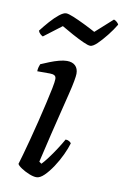

<svg xmlns="http://www.w3.org/2000/svg" viewBox="-82 -753 519 801"><g transform="rotate(10 178.0 -352.0)"><path d="M130 0Q117 0 98.5 -7.5Q80 -15 65 -25Q50 -35 47 -42Q51 -54 59 -83Q67 -112 77.5 -151Q88 -190 98 -231.5Q108 -273 117 -311.5Q126 -350 131.5 -378Q137 -406 137 -417Q137 -428 130 -432Q123 -436 111 -436H57Q57 -445 59.5 -454Q62 -463 64 -467Q80 -474 100 -482Q120 -490 139 -495Q158 -500 172 -500Q195 -500 207.5 -488Q220 -476 220 -454Q220 -445 216 -422.5Q212 -400 203.5 -366Q195 -332 184 -287Q173 -242 159.5 -187Q146 -132 131 -66L141 -59Q151 -69 166.5 -89.5Q182 -110 197.5 -134Q213 -158 223 -176Q232 -176 238.5 -172Q245 -168 247 -164Q241 -143 228 -115Q215 -87 197.5 -60.5Q180 -34 162.5 -17Q145 0 130 0ZM255.9 -579Q246.4 -579 224.6 -589Q202.7 -599 177.1 -613Q151.4 -627 129.6 -640L54.5 -583Q49.8 -585 43.6 -590.5Q37.4 -596 34.6 -604Q50.7 -625 69.2 -646Q87.8 -667 105.3 -681Q122.9 -695 134.3 -695Q143.8 -695 165.7 -686Q187.5 -677 214.1 -664Q240.7 -651 262.6 -639L334.8 -704Q341.4 -702 347.6 -696.5Q353.8 -691 355.7 -686Q341.4 -662 321.9 -637.5Q302.5 -613 284.9 -596Q267.3 -579 255.9 -579Z"/></g></svg>

Font: Texturina Medium 12pt Light
Style: Italic
Weight: 300
Italic angle: -11°
Version: Version 1.002